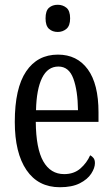

<svg xmlns="http://www.w3.org/2000/svg" viewBox="-20 -775 471 805"><path d="M231 10Q140 10 91 -62Q42 -134 42 -264Q42 -405 89.5 -475.5Q137 -546 223 -546Q303 -546 348 -484.5Q393 -423 393 -304V-264H130Q131 -152 161.5 -98.5Q192 -45 249 -45Q290 -45 317 -68.5Q344 -92 358 -124Q366 -120 372 -112.5Q378 -105 378 -91Q378 -71 362.5 -47Q347 -23 314.5 -6.5Q282 10 231 10ZM307 -313Q306 -395 287.5 -445.5Q269 -496 225 -496Q180 -496 156.5 -448.5Q133 -401 131 -313ZM222 -641Q200 -641 185.5 -654Q171 -667 171 -698Q171 -730 185.5 -742.5Q200 -755 222 -755Q243 -755 258.5 -742.5Q274 -730 274 -698Q274 -667 258.5 -654Q243 -641 222 -641Z"/></svg>

Font: Noto Serif Tamil ExtraCondensed
Style: Regular
Weight: 400
Width: 2
Designer: Indian Type Foundry, Tom Grace, and the Monotype Design Team
Foundry: Monotype Imaging Inc.
Version: Version 2.004; ttfautohint (v1.8.4.7-5d5b)